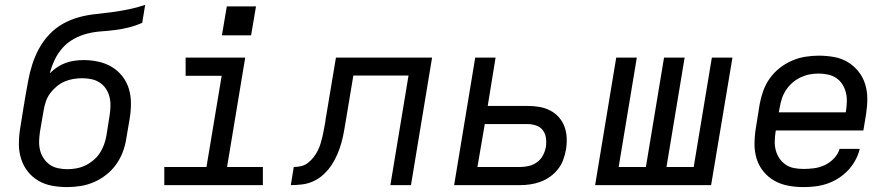

<svg xmlns="http://www.w3.org/2000/svg" viewBox="-20 -755 3640 783"><path d="M254 8Q223 8 192.5 2.5Q162 -3 136.5 -18Q111 -33 93 -56Q75 -79 66 -107.5Q57 -136 57 -167Q57 -198 62 -230L75 -311Q76 -316 76.5 -320.5Q77 -325 78 -329L80 -341Q81 -346 81.5 -350.5Q82 -355 83 -359Q89 -393 95 -426Q101 -459 111.5 -492Q122 -525 139 -556.5Q156 -588 181 -614.5Q206 -641 237.5 -658.5Q269 -676 302.5 -685Q336 -694 370 -697.5Q404 -701 437.5 -705.5Q471 -710 505 -717Q539 -724 572 -735L560 -662Q533 -650 505 -643Q477 -636 448.5 -632.5Q420 -629 392 -627Q364 -625 336 -618Q308 -611 281.5 -596.5Q255 -582 235 -559.5Q215 -537 202.5 -510Q190 -483 183 -456Q197 -470 213.5 -481Q230 -492 248 -498.5Q266 -505 284.5 -507.5Q303 -510 321 -510Q352 -510 381.5 -503.5Q411 -497 436 -482Q461 -467 479 -444Q497 -421 505.5 -393Q514 -365 514 -334Q514 -303 509 -272L495 -190Q491 -163 481 -136Q471 -109 454 -85Q437 -61 413.5 -42.5Q390 -24 363.5 -12.5Q337 -1 309 3.5Q281 8 254 8ZM255 -65Q273 -65 292 -68.5Q311 -72 328.5 -80.5Q346 -89 361.5 -102Q377 -115 387.5 -131.5Q398 -148 404.5 -166Q411 -184 414 -202L427 -284Q430 -303 430.5 -322.5Q431 -342 426.5 -360Q422 -378 412 -393Q402 -408 387 -418Q372 -428 353.5 -432Q335 -436 315 -436Q298 -436 279.5 -433Q261 -430 243.5 -422.5Q226 -415 211 -402.5Q196 -390 184.5 -374.5Q173 -359 167 -341Q161 -323 158 -305L143 -218Q140 -198 139.5 -179Q139 -160 143.5 -142Q148 -124 158.5 -108.5Q169 -93 183.5 -83Q198 -73 217 -69Q236 -65 255 -65Z M650 0V-74H822L884 -446H737V-520H980L906 -74H1052V0ZM885 -611 905 -729H1024L1004 -611Z M1166 0 1178 -74Q1193 -74 1208 -77.5Q1223 -81 1236 -91Q1249 -101 1259 -114Q1269 -127 1276 -141Q1283 -155 1287.5 -170Q1292 -185 1295.5 -200Q1299 -215 1301.5 -230Q1304 -245 1307 -260Q1307 -265 1308 -270.5Q1309 -276 1310 -281L1350 -520H1742L1656 0H1572L1646 -447H1421L1391 -267Q1387 -244 1383 -220.5Q1379 -197 1372.5 -173.5Q1366 -150 1356.5 -127.5Q1347 -105 1333.5 -84Q1320 -63 1301 -45Q1282 -27 1259.5 -16.5Q1237 -6 1213 -3Q1189 0 1166 0Z M1832 0 1918 -520H2001L1969 -323H2131Q2156 -323 2179.5 -319Q2203 -315 2223.5 -304.5Q2244 -294 2259 -277Q2274 -260 2282 -238.5Q2290 -217 2291 -192.5Q2292 -168 2288 -144Q2284 -123 2276.5 -102.5Q2269 -82 2255 -64.5Q2241 -47 2222.5 -34Q2204 -21 2183.5 -13.5Q2163 -6 2142 -3Q2121 0 2101 0ZM1927 -74H2101Q2118 -74 2136 -78Q2154 -82 2169.5 -93Q2185 -104 2194 -121Q2203 -138 2206 -155Q2209 -174 2206.5 -192Q2204 -210 2194 -223.5Q2184 -237 2167 -243Q2150 -249 2131 -249H1957Z M2407 0 2493 -520H2577L2503 -74H2614L2688 -520H2772L2698 -74H2809L2883 -520H2967L2880 0Z M3257 8Q3226 8 3195.5 2.5Q3165 -3 3139 -17.5Q3113 -32 3094 -55Q3075 -78 3066 -106.5Q3057 -135 3057 -166.5Q3057 -198 3062 -230L3078 -330Q3083 -357 3092.5 -384Q3102 -411 3119 -435Q3136 -459 3159.5 -477.5Q3183 -496 3209.5 -507.5Q3236 -519 3264 -523.5Q3292 -528 3319 -528Q3351 -528 3381.5 -522.5Q3412 -517 3437 -502Q3462 -487 3480.5 -464Q3499 -441 3508 -412.5Q3517 -384 3517 -353Q3517 -322 3512 -290L3501 -223H3144L3143 -218Q3140 -198 3139.5 -178.5Q3139 -159 3144 -141Q3149 -123 3159.5 -108Q3170 -93 3185 -83Q3200 -73 3219 -69.5Q3238 -66 3257 -66Q3279 -66 3301 -69Q3323 -72 3344 -82Q3365 -92 3381.5 -109.5Q3398 -127 3404 -148H3486Q3481 -125 3468.5 -102Q3456 -79 3438.5 -60.5Q3421 -42 3399 -28Q3377 -14 3353.5 -6Q3330 2 3305.5 5Q3281 8 3257 8ZM3156 -297H3429L3430 -302Q3433 -322 3433.5 -341Q3434 -360 3429.5 -378Q3425 -396 3415 -411.5Q3405 -427 3390 -437Q3375 -447 3356.5 -451Q3338 -455 3318 -455Q3300 -455 3281.5 -451.5Q3263 -448 3245 -439.5Q3227 -431 3212 -418Q3197 -405 3186 -388.5Q3175 -372 3169 -354Q3163 -336 3160 -318Z"/></svg>

Font: Iosevka SS04 Extended Oblique
Style: Regular
Weight: 400
Width: 7
Italic angle: -9°
Monospace: yes
Designer: Belleve Invis
Foundry: Belleve Invis
Version: Version 19.0.0; ttfautohint (v1.8.4)